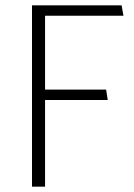

<svg xmlns="http://www.w3.org/2000/svg" viewBox="-20 -700 503 720"><path d="M378 -364H149V-641H443L436 -680H100V0H149V-325H384Z"/></svg>

Font: Catamaran Thin Thin
Style: Regular
Weight: 250
Version: Version 2.000